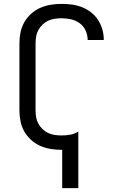

<svg xmlns="http://www.w3.org/2000/svg" viewBox="-20 -763 640 988"><path d="M300 205V8Q299 8 298.5 8Q298 8 297 8Q269 8 241 3.5Q213 -1 187 -12.5Q161 -24 140 -43Q119 -62 105 -86.5Q91 -111 85.5 -139Q80 -167 80 -195V-540Q80 -568 85.5 -596Q91 -624 105 -648.5Q119 -673 140 -692Q161 -711 187 -722.5Q213 -734 241 -738.5Q269 -743 297 -743Q324 -743 350.5 -739.5Q377 -736 402 -726Q427 -716 448.5 -699.5Q470 -683 484.5 -660.5Q499 -638 506.5 -612Q514 -586 514 -560Q514 -559 514 -558Q514 -557 514 -557H431Q431 -557 431 -557.5Q431 -558 431 -558Q431 -583 420.5 -606Q410 -629 390 -643.5Q370 -658 346 -663.5Q322 -669 297 -669Q280 -669 262 -666.5Q244 -664 228 -656.5Q212 -649 199 -636.5Q186 -624 177.5 -608.5Q169 -593 166 -575.5Q163 -558 163 -540V-195Q163 -177 166 -159.5Q169 -142 177.5 -126.5Q186 -111 199 -98.5Q212 -86 228 -78.5Q244 -71 262 -68.5Q280 -66 297 -66Q320 -66 342 -70Q364 -74 383 -86V205Z"/></svg>

Font: Iosevka Curly Extended
Style: Regular
Weight: 400
Width: 7
Monospace: yes
Designer: Belleve Invis
Foundry: Belleve Invis
Version: Version 11.1.0; ttfautohint (v1.8.3)